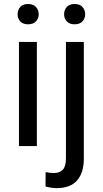

<svg xmlns="http://www.w3.org/2000/svg" viewBox="-20 -741 522 974"><path d="M69.3 -668.5Q69.3 -690.4 82.8 -705.6Q96.2 -720.7 122.6 -720.7Q148.4 -720.7 162.4 -705.6Q176.3 -690.4 176.3 -668.5Q176.3 -647.5 162.4 -632.6Q148.4 -617.7 122.6 -617.7Q96.2 -617.7 82.8 -632.6Q69.3 -647.5 69.3 -668.5ZM167 -528.3V0H76.2V-528.3ZM305.2 -668.5Q305.2 -690.4 318.8 -705.6Q332.5 -720.7 358.4 -720.7Q384.8 -720.7 398.4 -705.6Q412.1 -690.4 412.1 -668.5Q412.1 -647.5 398.4 -632.6Q384.8 -617.7 358.4 -617.7Q332.5 -617.7 318.8 -632.6Q305.2 -647.5 305.2 -668.5ZM314.5 -528.3H405.3V63Q405.3 135.7 370.8 174.6Q336.4 213.4 267.1 213.4Q254.9 213.4 238.5 210.9Q222.2 208.5 210.9 205.1L211.4 132.3Q220.7 134.3 232.4 135.5Q244.1 136.7 252.9 136.7Q282.7 136.7 298.6 119.9Q314.5 103 314.5 63Z"/></svg>

Font: Vazirmatn UI
Style: Regular
Weight: 400
Designer: Saber Rastikerdar
Foundry: Saber Rastikerdar
Version: Version 33.003